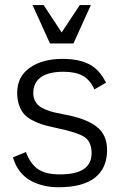

<svg xmlns="http://www.w3.org/2000/svg" viewBox="-20 -749 505 780"><path d="M32.7 0ZM278.3 -572.3H183.1L112.3 -728.5H157.2L230.5 -617.2L304.2 -728.5H349.1ZM410.6 -413.1Q363.3 -386.2 363.3 -385.7Q346.7 -423.8 316.9 -440.7Q287.1 -457.5 238.3 -457.5Q177.7 -457.5 146.5 -435.5Q115.2 -413.6 115.2 -370.6Q115.2 -353.5 121.8 -340.3Q128.4 -327.1 138.9 -318.6Q149.4 -310.1 167.5 -303Q185.5 -295.9 202.4 -292Q219.2 -288.1 244.6 -283.2Q329.6 -267.6 372.3 -234.6Q415 -201.7 415 -139.6Q415 -65.9 365.7 -27.1Q316.4 11.7 217.3 11.7Q187.5 11.7 159.9 5.6Q132.3 -0.5 106.7 -13.9Q81.1 -27.3 61.5 -52Q42 -76.7 32.7 -109.9L85.4 -131.3Q103 -83.5 134.3 -62Q165.5 -40.5 223.6 -40.5Q352.1 -40.5 352.1 -126.5Q352.1 -173.3 322.8 -192.6Q293.5 -211.9 199.2 -231.4Q170.9 -237.3 151.6 -243.4Q132.3 -249.5 111.6 -260.3Q90.8 -271 78.4 -284.9Q65.9 -298.8 57.9 -320.8Q49.8 -342.8 49.8 -371.6Q49.8 -437.5 100.8 -473.6Q151.9 -509.8 234.4 -509.8Q300.8 -509.8 342.8 -487.8Q384.8 -465.8 410.6 -413.1Z"/></svg>

Font: Pontano Sans
Style: Regular
Weight: 400
Foundry: vernon adams
Version: 1.0